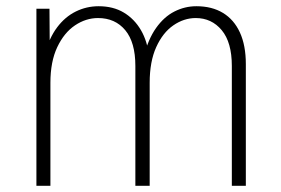

<svg xmlns="http://www.w3.org/2000/svg" viewBox="-20 -597 904 617"><path d="M770 0H725V-385Q725 -461 692.5 -500Q660 -539 609 -539Q571 -539 537 -515.5Q503 -492 482 -445.5Q461 -399 461 -331V0H415V-385Q415 -461 382.5 -500Q350 -539 295 -539Q256 -539 221 -515.5Q186 -492 164 -445.5Q142 -399 142 -331V0H97V-569H139L140 -423H124Q138 -475 163.5 -509Q189 -543 223.5 -560Q258 -577 297 -577Q344 -577 378 -556.5Q412 -536 433 -500Q454 -464 459 -415H442Q456 -471 481.5 -507Q507 -543 540.5 -560Q574 -577 611 -577Q661 -577 696.5 -555.5Q732 -534 751 -492.5Q770 -451 770 -391Z"/></svg>

Font: Yaldevi ExtraLight ExtraLight
Style: Regular
Weight: 250
Version: Version 1.100